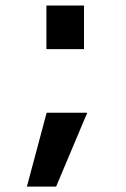

<svg xmlns="http://www.w3.org/2000/svg" viewBox="-20 -563 453 693"><path d="M147.5 -385.7V-543H283.2V-385.7ZM148.4 -156.2H294.9L182.6 110.4H77.1Z"/></svg>

Font: Gen Shin Gothic Medium
Style: Regular
Weight: 500
Designer: [Source Han Sans]
Ryoko NISHIZUKA  (kana & ideographs); Paul D. Hunt (Latin, Greek & Cyrillic); Wenlong ZHANG  (bopomofo
Version: Version 1.002.20150607